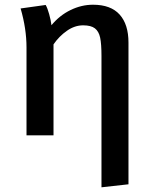

<svg xmlns="http://www.w3.org/2000/svg" viewBox="-20 -576 655 817"><path d="M526.7 -394.9V208.2L411.8 221V-337.9Q411.8 -388.7 406.2 -415.6Q400.5 -442.6 383.8 -455.4Q367.2 -468.2 333.8 -468.2Q297.9 -468.2 264.9 -445.1Q231.8 -422.1 207.7 -387.2V0H92.8V-373.8Q92.8 -453.8 67.7 -540L174.4 -554.9Q182.1 -541.5 189.2 -515.9Q196.4 -490.3 199 -468.7Q233.8 -510.8 280.3 -533.3Q326.7 -555.9 375.9 -555.9Q451.3 -555.9 489 -514.1Q526.7 -472.3 526.7 -394.9Z"/></svg>

Font: Fira Code Fixed Medium
Style: Regular
Weight: 500
Monospace: yes
Designer: Carrois Corporate, Edenspiekermann AG, Nikita Prokopov
Foundry: Carrois Corporate, Edenspiekermann AG, Nikita Prokopov
Version: Version 5.002